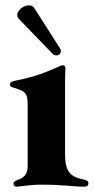

<svg xmlns="http://www.w3.org/2000/svg" viewBox="-20 -702 356 730"><path d="M44 7.8C56.8 7.8 93 0 137.1 0C219.8 0 260.7 7.8 299 7.8C306.1 7.8 316.1 6 316.1 -5C316.1 -12.8 311.4 -16.7 299 -19.2C246.1 -29.8 227.3 -49.7 227.3 -117.2V-391.3C227.3 -409.1 228.7 -433.2 228.7 -441.1C228.7 -449.9 225.5 -453.8 218.8 -453.8C215.2 -453.8 213.8 -453.1 208.8 -451C152 -426.1 118.6 -411.9 46.2 -397C28.4 -393.5 17.8 -390.6 17.8 -381.4C17.8 -373.6 23.1 -371.1 34.1 -367.9C83.8 -353.7 85.2 -341.6 85.2 -294.7V-75.3C85.2 -52.9 82 -28.4 46.9 -17.8C35.2 -13.8 31.2 -9.6 31.2 -3.6C31.2 3.6 36.6 7.8 44 7.8ZM45.5 -644.9C45.5 -639.6 47.6 -634.6 51.8 -630L180.4 -497.2C184.7 -492.9 189.3 -491.5 194.6 -491.5C207.7 -491.5 211.6 -502.1 211.6 -507.1C211.6 -510.7 210.9 -513.5 207.4 -519.2L110.1 -671.9C105.5 -679.3 97.7 -681.8 89.5 -681.8C69.6 -681.8 45.5 -662.6 45.5 -644.9Z"/></svg>

Font: Margiela Serif
Style: Bold
Weight: 700
Designer: Andreas Faust, Stefan Endress
Version: Version 1.002;FEAKit 1.0